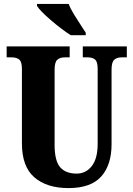

<svg xmlns="http://www.w3.org/2000/svg" viewBox="-20 -951 682 981"><path d="M92 -218V-599Q92 -635 78.5 -646.5Q65 -658 39 -658H14V-714H336V-658H312Q286 -658 272.5 -645.5Q259 -633 259 -595V-210Q259 -130 287 -97Q315 -64 372 -64Q419 -64 449 -102.5Q479 -141 479 -216V-599Q479 -635 466 -646.5Q453 -658 427 -658H403V-714H628V-658H603Q577 -658 563.5 -645.5Q550 -633 550 -595V-214Q550 -108 497 -49Q444 10 330 10Q219 10 155.5 -45Q92 -100 92 -218ZM169 -921V-931H331Q339 -908 359.5 -875Q380 -842 399 -813Q413 -793 418 -784V-771H342Q297 -799 240.5 -847.5Q184 -896 169 -921Z"/></svg>

Font: Noto Serif CondBlack
Style: Regular
Weight: 900
Width: 3
Designer: Monotype Design Team
Foundry: Monotype Imaging Inc.
Version: Version 1.001